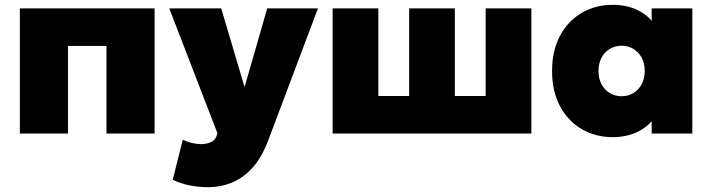

<svg xmlns="http://www.w3.org/2000/svg" viewBox="-20 -555 2960 798"><path d="M62.5 0V-520H622.5V0H422.5V-364H262.5V0Z M845.5 223Q805 223 766.8 215.2Q728.5 207.5 698 192L739.5 26Q756 34 776.5 39Q797 44 815.5 44Q838 44 856.8 35.8Q875.5 27.5 881.5 6L883.5 -2L683.5 -520H899.5L996.5 -193L1090.5 -520H1301.5L1091.5 37Q1064 105.5 1025.8 146.2Q987.5 187 941.5 205Q895.5 223 845.5 223Z M1362.5 0V-520H1552.5V-156H1680.5V-520H1870.5V-156H1998.5V-520H2188.5V0Z M2526.5 15Q2455 15 2398 -18.2Q2341 -51.5 2307.8 -113.2Q2274.5 -175 2274.5 -260Q2274.5 -324 2293.5 -374.8Q2312.5 -425.5 2346.8 -461.2Q2381 -497 2427 -516Q2473 -535 2526.5 -535Q2595.5 -535 2646.2 -504.2Q2697 -473.5 2715.5 -421L2688.5 -378V-520H2857.5V0H2688.5V-142L2715.5 -99Q2697 -46.5 2646.2 -15.8Q2595.5 15 2526.5 15ZM2563.5 -155Q2590 -155 2611.8 -167.8Q2633.5 -180.5 2646.5 -204Q2659.5 -227.5 2659.5 -260Q2659.5 -292.5 2646.5 -316Q2633.5 -339.5 2611.8 -352.2Q2590 -365 2563.5 -365Q2537 -365 2515.2 -352.2Q2493.5 -339.5 2480.5 -316Q2467.5 -292.5 2467.5 -260Q2467.5 -227.5 2480.5 -204Q2493.5 -180.5 2515.2 -167.8Q2537 -155 2563.5 -155Z"/></svg>

Font: Geologica Black
Style: Regular
Weight: 900
Designer: Sindre Bremnes, Frode Helland
Foundry: Monokrom Skriftforlag AS
Version: Version 1.010;gftools[0.9.28]